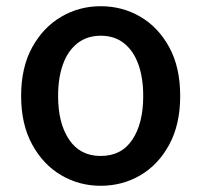

<svg xmlns="http://www.w3.org/2000/svg" viewBox="-20 -584 648 618"><path d="M304 14Q235 14 177 -20Q119 -54 83.5 -119Q48 -184 48 -275Q48 -367 83.5 -431.5Q119 -496 177 -530Q235 -564 304 -564Q374 -564 432 -530Q490 -496 525 -431.5Q560 -367 560 -275Q560 -184 525 -119Q490 -54 432 -20Q374 14 304 14ZM304 -82Q371 -82 406 -134.5Q441 -187 441 -275Q441 -333 425.5 -376.5Q410 -420 379.5 -444.5Q349 -469 304 -469Q260 -469 229 -444.5Q198 -420 182.5 -376.5Q167 -333 167 -275Q167 -187 202.5 -134.5Q238 -82 304 -82Z"/></svg>

Font: Noto Sans KR Medium
Style: Regular
Weight: 500
Designer: Ryoko NISHIZUKA  (kana, bopomofo & ideographs); Paul D. Hunt (Latin, Greek & Cyrillic); Sandoll Communications , Soo-you
Foundry: Adobe
Version: Version 2.004-H2;hotconv 1.0.118;makeotfexe 2.5.65603